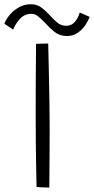

<svg xmlns="http://www.w3.org/2000/svg" viewBox="-59 -860 432 882"><path d="M167.5 1.5Q158.5 1.5 138.2 0.8Q118 0 109 -1.5Q108 -40 107 -96.8Q106 -153.5 105.5 -213Q105 -272.5 105 -320Q105 -385.5 105.2 -472Q105.5 -558.5 106.5 -658.5Q113.5 -659 132 -659.5Q150.5 -660 162.5 -660Q164 -593.5 165.5 -525.5Q167 -457.5 168 -396.5Q169 -335.5 169 -289.5Q169 -270.5 169 -238Q169 -205.5 168.8 -167.8Q168.5 -130 168.2 -94.5Q168 -59 167.8 -33Q167.5 -7 167.5 1.5ZM-39 -751Q-32 -770.5 -14.8 -791.2Q2.5 -812 27.5 -826.2Q52.5 -840.5 82.5 -840.5Q112 -840.5 132.8 -824.2Q153.5 -808 171 -788.5Q187 -770.5 204.5 -756Q222 -741.5 246 -741.5Q269 -741.5 284.5 -759.2Q300 -777 307.5 -802.5L352.5 -782.5Q348.5 -769 335.2 -748Q322 -727 300.2 -710.8Q278.5 -694.5 248 -694.5Q215 -694.5 191.5 -713.5Q168 -732.5 149 -754Q133 -770.5 117.8 -783.5Q102.5 -796.5 85.5 -796.5Q54.5 -796.5 33.2 -774Q12 -751.5 1.5 -724Z"/></svg>

Font: Grandstander ExtraLight
Style: Regular
Weight: 200
Designer: Tyler Finck
Foundry: Etcetera Type Co
Version: Version 1.200; ttfautohint (v1.8.3)